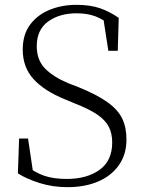

<svg xmlns="http://www.w3.org/2000/svg" viewBox="-20 -759 595 794"><path d="M259 15Q197 15 142.5 -2.5Q88 -20 54 -42L59 -186H96L119 -31L80 -51L77 -81Q125 -45 163.5 -32Q202 -19 256 -19Q339 -19 391.5 -56.5Q444 -94 444 -170Q444 -207 430 -234.5Q416 -262 382.5 -285Q349 -308 290 -331L249 -348Q163 -383 118.5 -432Q74 -481 74 -554Q74 -616 104.5 -657Q135 -698 185.5 -718.5Q236 -739 296 -739Q353 -739 393.5 -725Q434 -711 471 -685L467 -549H428L405 -698L444 -678L445 -649Q408 -679 374.5 -691.5Q341 -704 297 -704Q226 -704 179 -670Q132 -636 132 -568Q132 -510 167 -475Q202 -440 262 -415L306 -398Q382 -367 425 -336Q468 -305 485.5 -268.5Q503 -232 503 -182Q503 -121 472 -76.5Q441 -32 386 -8.5Q331 15 259 15Z"/></svg>

Font: Noto Serif HK ExtraLight
Style: Regular
Weight: 200
Designer: Ryoko NISHIZUKA 西塚涼子 (kana & ideographs); Frank Grießhammer (Latin, Greek & Cyrillic); Wenlong ZHANG 张文龙 (bopomofo); San
Foundry: Adobe
Version: Version 2.002-H1;hotconv 1.1.0;makeotfexe 2.6.0